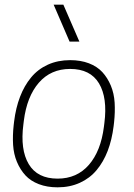

<svg xmlns="http://www.w3.org/2000/svg" viewBox="-20 -800 580 830"><path d="M211.9 -779.8H253.9L323.2 -620.1H280.8ZM229 -27.8Q312.5 -27.8 364.3 -87.4Q416 -147 429.2 -252L431.2 -268.1Q445.3 -377 408 -439.5Q370.6 -502 283.2 -502Q199.7 -502 147.9 -442.4Q96.2 -382.8 83 -277.8L81.1 -262.2Q66.9 -153.3 104.2 -90.6Q141.6 -27.8 229 -27.8ZM229 9.8Q183.6 9.8 147.9 -3.9Q112.3 -17.6 89.8 -42Q67.4 -66.4 53.2 -100.1Q39.1 -133.8 36.6 -173.8Q34.2 -213.9 39.1 -258.8L41 -274.9Q48.3 -334 66.7 -381.8Q85 -429.7 114.5 -465.3Q144 -501 187 -520.5Q230 -540 283.2 -540Q328.6 -540 364.3 -526.4Q399.9 -512.7 422.4 -488.3Q444.8 -463.9 459 -430.2Q473.1 -396.5 475.6 -356.2Q478 -315.9 473.1 -271L471.2 -254.9Q463.9 -195.8 445.6 -147.9Q427.2 -100.1 397.7 -64.7Q368.2 -29.3 325.2 -9.8Q282.2 9.8 229 9.8Z"/></svg>

Font: Cooper Hewitt
Style: Light Italic
Weight: 704
Designer: Village Type and Design LLC
Foundry: Cooper Hewitt Smithsonian Design Museum
Version: 1.000